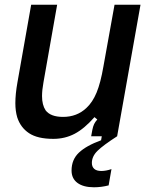

<svg xmlns="http://www.w3.org/2000/svg" viewBox="-20 -577 637 813"><path d="M476 0Q417 38 393 61.5Q369 85 369 113Q369 129 379 138Q389 147 409 147Q429 147 452 139L440 208Q409 216 378 216Q333 216 308 197.5Q283 179 283 145Q283 99 314 69.5Q345 40 408 17L411 0H366L371 -27Q374 -42 378.5 -51.5Q383 -61 392 -71L380 -81Q337 -32 296 -10.5Q255 11 206 11Q139 11 103 -13Q67 -37 53 -80Q45 -107 45 -140Q45 -179 54 -229L112 -557H222L164 -228Q158 -195 158 -170Q158 -133 173 -110Q194 -82 247 -82Q306 -82 346 -120Q372 -144 389 -185Q406 -226 418 -296L465 -557H575Z"/></svg>

Font: Open Sauce Sans Medium Italic
Style: Regular
Weight: 500
Italic angle: -10°
Designer: Alfredo Marco Pradil
Foundry: Creative Sauce Fz LLC
Version: Version 1.477